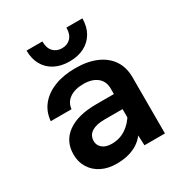

<svg xmlns="http://www.w3.org/2000/svg" viewBox="-184 -923 1017 1072"><g transform="rotate(-30 325.0 -387.5)"><path d="M445 0 440 -108V-369Q440 -415 408 -441Q376 -467 320 -467Q265 -467 231 -443.5Q197 -420 193 -378H59Q64 -437 98.5 -479Q133 -521 191 -543.5Q249 -566 325 -566Q402 -566 458.5 -542Q515 -518 546 -472.5Q577 -427 577 -361V0ZM260 12Q205 12 163.5 -9Q122 -30 99 -67.5Q76 -105 76 -153Q76 -239 142 -286Q208 -333 326 -333H455V-236H322Q270 -236 240.5 -217Q211 -198 211 -161Q211 -134 232.5 -116Q254 -98 292 -98Q343 -98 383 -124.5Q423 -151 449 -197L464 -102Q438 -45 386 -16.5Q334 12 260 12ZM318 -614Q264 -614 223.5 -635Q183 -656 161 -695Q139 -734 139 -787H241Q241 -744 262.5 -721.5Q284 -699 318 -699Q353 -699 374.5 -721.5Q396 -744 396 -787H499Q499 -734 476.5 -695Q454 -656 413.5 -635Q373 -614 318 -614Z"/></g></svg>

Font: Azeret Mono Thin SemiBold
Style: Regular
Weight: 600
Version: Version 1.002